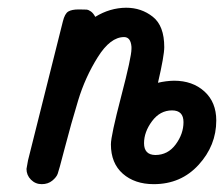

<svg xmlns="http://www.w3.org/2000/svg" viewBox="-20 -468 574 492"><path d="M47.9 -35.2Q47.9 -37.1 51.8 -57.1L141.1 -413.1Q146 -433.1 155 -438.5Q164.1 -443.8 181.2 -443.8H184.1Q196.3 -443.8 201.7 -443.4Q207 -442.9 213.1 -438.5Q219.2 -434.1 224.1 -424.8Q261.2 -447.8 303.2 -448.2Q342.3 -448.2 371.6 -425Q400.9 -401.9 400.9 -347.2Q400.9 -325.2 384.8 -255.9Q404.8 -260.7 425.8 -261.2Q473.6 -261.2 503.9 -233.6Q534.2 -206.1 534.2 -159.2Q534.2 -95.2 489 -45.7Q443.8 3.9 374 3.9Q325.2 3.9 294.7 -22.9Q264.2 -49.8 264.2 -98.1Q264.2 -120.1 290.5 -220.9Q316.9 -321.8 316.9 -342.8V-348.1Q314.9 -373 297.9 -373Q262.7 -373 230.5 -321.5Q198.2 -270 180.2 -210.4Q162.1 -150.9 146 -88.9Q129.9 -26.9 127.9 -22.9Q125 -14.2 114 -5.1Q103 3.9 86.9 3.9Q70.8 3.9 59.3 -7.6Q47.9 -19 47.9 -35.2ZM349.1 -101.1Q349.1 -71.3 377.9 -70.8Q410.2 -70.8 430.2 -97.9Q450.2 -125 450.2 -155Q450.2 -185.1 420.9 -185.1Q390.1 -185.1 369.6 -157.5Q349.1 -129.9 349.1 -101.1Z"/></svg>

Font: CMU Typewriter Text
Style: BoldItalic
Weight: 700
Italic angle: -14.04°
Version: Version 0.7.0